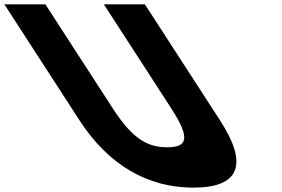

<svg xmlns="http://www.w3.org/2000/svg" viewBox="-480 -845 1293 880"><path d="M184.1 -825H-3.9L305.1 -348C394.5 -210 378.4 -170 286.4 -170C194.4 -170 126.5 -210 37.1 -348L-271.9 -825H-459.9L-115.3 -293C16.9 -89 196.2 15 406.2 15C616.2 15 660.9 -89 528.7 -293Z"/></svg>

Font: Hussar
Style: BdOpOblSeven
Weight: 700
Foundry: Cannot Into Space Fonts
Version: Version 2.00